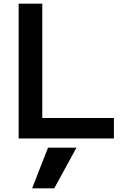

<svg xmlns="http://www.w3.org/2000/svg" viewBox="-20 -750 673 1040"><path d="M274 270H154L240 50H394ZM81 0V-730H209V-111H597V0Z"/></svg>

Font: M PLUS 1 SemiBold
Style: Regular
Weight: 600
Designer: Coji Morishita
Foundry: UNDERFOREST DESIGN
Version: Version 1.001